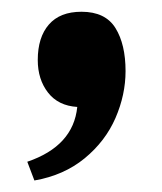

<svg xmlns="http://www.w3.org/2000/svg" viewBox="-20 -174 279 330"><path d="M26.9 104 39.1 136.2Q89.8 127.4 125.5 98.1Q161.1 68.8 178.5 28.8Q195.8 -11.2 195.8 -51.8Q195.8 -97.7 178.5 -125.7Q161.1 -153.8 120.1 -153.8Q83 -153.8 64 -131.8Q44.9 -109.9 44.9 -70.8Q44.9 -37.6 62.5 -14.9Q80.1 7.8 112.8 9.8Q106 77.1 26.9 104Z"/></svg>

Font: Sura
Style: Bold
Weight: 700
Designer: Carolina Giovagnoli
Foundry: Huerta Tipografica
Version: Version 1.002;PS 001.002;hotconv 1.0.70;makeotf.lib2.5.58329